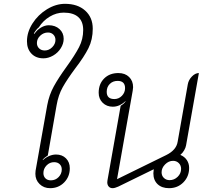

<svg xmlns="http://www.w3.org/2000/svg" viewBox="-20 -975 1089 1004"><path d="M165 -66Q165 -77 166 -82L227 -425Q237 -479 261.5 -523.5Q286 -568 328 -626Q372 -687 393.5 -728.5Q415 -770 415 -818Q415 -863 389 -886Q363 -909 313 -909Q275 -909 240 -888Q205 -867 183 -832Q169 -821 157 -800L160 -798Q174 -819 194.5 -831Q215 -843 235 -843Q269 -843 291 -823Q313 -803 313 -772Q313 -747 298 -723Q283 -699 258 -684.5Q233 -670 207 -670Q168 -670 144.5 -694.5Q121 -719 121 -759Q121 -807 150 -852.5Q179 -898 225.5 -926.5Q272 -955 320 -955Q386 -955 425.5 -919.5Q465 -884 465 -825Q465 -768 442.5 -723Q420 -678 374 -618Q331 -560 308 -519Q285 -478 276 -425L230 -162Q212 -151 203 -139L205 -138Q218 -151 236.5 -159Q255 -167 273 -167Q305 -167 325 -147Q345 -127 345 -95Q345 -51 315.5 -21Q286 9 242 9Q209 9 187 -12.5Q165 -34 165 -66ZM270 -766Q270 -783 259 -794Q248 -805 231 -805Q208 -805 190.5 -788.5Q173 -772 173 -750Q173 -733 184.5 -722Q196 -711 214 -711Q236 -711 253 -728Q270 -745 270 -766ZM303 -89Q303 -106 292 -116.5Q281 -127 263 -127Q240 -127 223.5 -110Q207 -93 207 -70Q207 -53 217.5 -42.5Q228 -32 246 -32Q270 -32 286.5 -49Q303 -66 303 -89Z M541 -22Q541 -29 542 -32L611 -422Q628 -432 637 -445L636 -446Q605 -417 570 -417Q538 -417 517 -437.5Q496 -458 496 -490Q496 -536 524.5 -564.5Q553 -593 599 -593Q634 -593 655 -572.5Q676 -552 676 -519Q676 -513 674 -501L592 -38L849 -164Q902 -190 909 -234L962 -534Q966 -557 983.5 -575Q1001 -593 1020 -593L953 -215Q951 -203 943 -189Q935 -175 923 -165Q945 -156 957 -138Q969 -120 969 -97Q969 -52 939 -21.5Q909 9 864 9Q826 9 804 -12Q782 -33 782 -69Q782 -76 784 -90L598 1Q580 9 569 9Q556 9 548.5 0.5Q541 -8 541 -22ZM634 -514Q634 -552 595 -552Q570 -552 554 -536Q538 -520 538 -495Q538 -457 578 -457Q601 -457 617.5 -474Q634 -491 634 -514ZM927 -92Q927 -110 915 -122Q903 -134 885 -134Q862 -134 843.5 -115.5Q825 -97 825 -74Q825 -56 837 -44.5Q849 -33 867 -33Q891 -33 909 -50.5Q927 -68 927 -92Z"/></svg>

Font: K2D Thin
Style: Italic
Weight: 100
Italic angle: -10°
Designer: Katatrad Aksorn Co.,Ltd.
Foundry: Cadson Demak Co.,Ltd.
Version: Version 1.000; ttfautohint (v1.6)